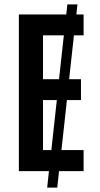

<svg xmlns="http://www.w3.org/2000/svg" viewBox="-20 -780 454 875"><path d="M361 0V-96H260L285 -324H349V-419H295L317 -619H361V-714H328L333 -760H287L282 -714H66V0H203L195 75H241L249 0ZM176 -419V-619H271L249 -419ZM176 -96V-324H239L214 -96Z"/></svg>

Font: Noto Sans Display Condensed Medium
Style: Regular
Weight: 500
Width: 3
Designer: Monotype Design Team
Foundry: Monotype Imaging Inc.
Version: Version 1.900